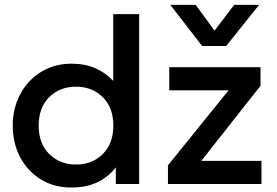

<svg xmlns="http://www.w3.org/2000/svg" viewBox="-20 -780 1174 814"><path d="M282 15Q209.5 15 153.5 -19.2Q97.5 -53.5 65.8 -112.8Q34 -172 34 -247.5Q34 -320.5 65.5 -380Q97 -439.5 153.5 -474.8Q210 -510 283.5 -510Q340 -510 384 -490.8Q428 -471.5 460 -437V-720H570V0H471V-70.5Q442.5 -32.5 395.8 -8.8Q349 15 282 15ZM302 -82.5Q371 -82.5 415.8 -127Q460.5 -171.5 460.5 -247.5Q460.5 -323.5 415.8 -368Q371 -412.5 302 -412.5Q233 -412.5 188.5 -368Q144 -323.5 144 -247.5Q144 -171.5 188.8 -127Q233.5 -82.5 302 -82.5ZM692 0V-79L949 -397H697.5V-495H1084.5V-416.5L833.5 -98H1088.5V0ZM837 -585 702 -759.5H809.5L889.5 -650L973 -759.5H1078.5L939 -585Z"/></svg>

Font: Geologica
Style: Regular
Weight: 400
Designer: Sindre Bremnes, Frode Helland
Foundry: Monokrom Skriftforlag AS
Version: Version 1.010; ttfautohint (v1.8.4.7-5d5b);gftools[0.9.28]